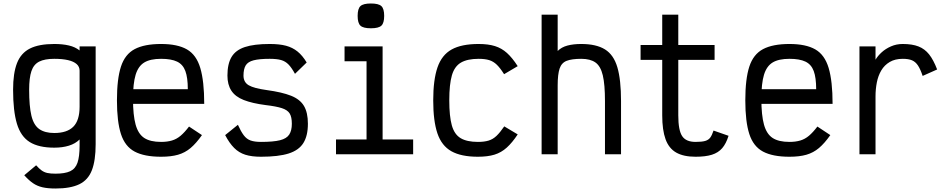

<svg xmlns="http://www.w3.org/2000/svg" viewBox="-20 -884 5440 1100"><path d="M298 196Q254 196 223.5 189Q193 182 169 165.5Q145 149 119 120L187 63Q204 82 218.5 92.5Q233 103 251 107Q269 111 298 111Q352 111 382 97Q412 83 424 48Q436 13 436 -49V-85Q412 -61 375 -49.5Q338 -38 291 -38Q202 -38 150.5 -70Q99 -102 77 -175Q55 -248 55 -370Q55 -465 77.5 -522.5Q100 -580 151.5 -606Q203 -632 291 -632Q338 -632 374.5 -623.5Q411 -615 436 -595V-618H528V-58Q528 35 506.5 91Q485 147 434.5 171.5Q384 196 298 196ZM291 -122Q364 -122 400 -158Q436 -194 436 -273V-479Q436 -502 419 -517Q402 -532 370 -539.5Q338 -547 291 -547Q236 -547 204.5 -531Q173 -515 160 -476.5Q147 -438 147 -370Q147 -275 160 -221Q173 -167 205 -144.5Q237 -122 291 -122Z M903 14Q807 14 751.5 -15.5Q696 -45 673 -116Q650 -187 650 -309Q650 -432 673 -502.5Q696 -573 751.5 -602.5Q807 -632 903 -632Q997 -632 1051 -601Q1105 -570 1127.5 -494.5Q1150 -419 1150 -289H679V-373H1056Q1056 -439 1042 -477Q1028 -515 994.5 -531Q961 -547 903 -547Q841 -547 806.5 -526Q772 -505 757 -455.5Q742 -406 742 -318Q742 -224 757 -170Q772 -116 806.5 -93.5Q841 -71 903 -71Q938 -71 965 -79Q992 -87 1015 -106.5Q1038 -126 1063 -159L1137 -110Q1104 -63 1072 -36Q1040 -9 1000 2.5Q960 14 903 14Z M1475 14Q1422 14 1385.5 2.5Q1349 -9 1321.5 -36.5Q1294 -64 1270 -110L1343 -169Q1360 -131 1376.5 -109Q1393 -87 1416 -79Q1439 -71 1475 -71Q1546 -71 1584 -80.5Q1622 -90 1637 -113Q1652 -136 1652 -175Q1652 -214 1639.5 -234Q1627 -254 1594.5 -264.5Q1562 -275 1502 -282Q1425 -292 1376.5 -311Q1328 -330 1305.5 -364.5Q1283 -399 1283 -451Q1283 -518 1306.5 -557.5Q1330 -597 1383 -614.5Q1436 -632 1525 -632Q1581 -632 1618.5 -622Q1656 -612 1684.5 -589Q1713 -566 1737 -526L1670 -461Q1651 -496 1633 -514.5Q1615 -533 1590.5 -540Q1566 -547 1525 -547Q1466 -547 1433 -538.5Q1400 -530 1387.5 -509Q1375 -488 1375 -451Q1375 -413 1405 -395.5Q1435 -378 1508 -368Q1596 -356 1647.5 -335.5Q1699 -315 1721.5 -277Q1744 -239 1744 -175Q1744 -106 1718 -64.5Q1692 -23 1633.5 -4.5Q1575 14 1475 14Z M2080 0V-591L2138 -533H1954V-618H2172V0ZM1905 0V-85H2347V0ZM2105 -722Q2061 -722 2045 -737Q2029 -752 2029 -793Q2029 -834 2045 -849Q2061 -864 2105 -864Q2149 -864 2165 -849Q2181 -834 2181 -793Q2181 -752 2165 -737Q2149 -722 2105 -722Z M2718 14Q2622 14 2566 -17.5Q2510 -49 2486 -120Q2462 -191 2462 -309Q2462 -427 2486.5 -498Q2511 -569 2567.5 -600.5Q2624 -632 2722 -632Q2777 -632 2815.5 -620Q2854 -608 2884.5 -580.5Q2915 -553 2946 -505L2868 -459Q2846 -494 2826.5 -513Q2807 -532 2783 -539.5Q2759 -547 2722 -547Q2658 -547 2621 -525.5Q2584 -504 2569 -452.5Q2554 -401 2554 -309Q2554 -218 2568.5 -166Q2583 -114 2619 -92.5Q2655 -71 2718 -71Q2754 -71 2779 -78.5Q2804 -86 2824.5 -105.5Q2845 -125 2869 -160L2946 -114Q2915 -67 2883.5 -38.5Q2852 -10 2813 2Q2774 14 2718 14Z M3083 0V-800H3175V-592Q3197 -614 3231 -623Q3265 -632 3310 -632Q3396 -632 3446 -601Q3496 -570 3517 -498.5Q3538 -427 3538 -305V0H3446V-305Q3446 -400 3433.5 -452.5Q3421 -505 3391.5 -526Q3362 -547 3310 -547Q3256 -547 3226.5 -535.5Q3197 -524 3186 -491Q3175 -458 3175 -395V0Z M3965 14Q3896 14 3854 -10Q3812 -34 3793 -86.5Q3774 -139 3774 -223V-541H3650V-626H3774V-800H3866V-626H4074V-541H3866V-223Q3866 -138 3888 -104.5Q3910 -71 3965 -71Q4001 -71 4020 -76.5Q4039 -82 4049 -95.5Q4059 -109 4068 -136L4154 -106Q4140 -61 4117.5 -35Q4095 -9 4058.5 2.5Q4022 14 3965 14Z M4503 14Q4407 14 4351.5 -15.5Q4296 -45 4273 -116Q4250 -187 4250 -309Q4250 -432 4273 -502.5Q4296 -573 4351.5 -602.5Q4407 -632 4503 -632Q4597 -632 4651 -601Q4705 -570 4727.5 -494.5Q4750 -419 4750 -289H4279V-373H4656Q4656 -439 4642 -477Q4628 -515 4594.5 -531Q4561 -547 4503 -547Q4441 -547 4406.5 -526Q4372 -505 4357 -455.5Q4342 -406 4342 -318Q4342 -224 4357 -170Q4372 -116 4406.5 -93.5Q4441 -71 4503 -71Q4538 -71 4565 -79Q4592 -87 4615 -106.5Q4638 -126 4663 -159L4737 -110Q4704 -63 4672 -36Q4640 -9 4600 2.5Q4560 14 4503 14Z M4904 0V-618H4996V-542Q5009 -564 5031.5 -584.5Q5054 -605 5085 -618.5Q5116 -632 5152 -632Q5206 -632 5242 -618Q5278 -604 5303 -572.5Q5328 -541 5349 -486L5266 -449Q5253 -488 5239 -509Q5225 -530 5205 -538.5Q5185 -547 5152 -547Q5108 -547 5077.5 -529Q5047 -511 5029 -480.5Q5011 -450 5003.5 -411.5Q4996 -373 4996 -332V0Z"/></svg>

Font: Victor Mono SemiBold
Style: Regular
Weight: 600
Monospace: yes
Designer: Rune Bjørnerås
Version: Version 1.561;gftools[0.9.30]